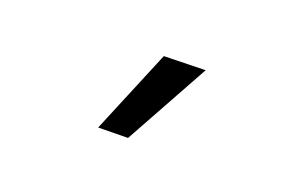

<svg xmlns="http://www.w3.org/2000/svg" viewBox="-45 -912 690 461"><g transform="rotate(20 300.0 -681.0)"><path d="M223 -573Q267.5 -679.5 312.5 -788L418.5 -790.5Q388 -735 358.2 -681.2Q328.5 -627.5 299 -574Z"/></g></svg>

Font: Commissioner Medium
Style: Regular
Weight: 500
Designer: Kostas Bartsokas
Foundry: Kostas Bartsokas
Version: Version 1.000; ttfautohint (v1.8.3)